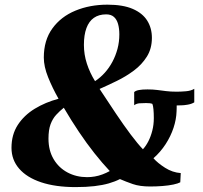

<svg xmlns="http://www.w3.org/2000/svg" viewBox="-20 -772 849 802"><path d="M295.5 9.5Q212 9.5 152 -10.5Q92 -30.5 60 -67.5Q28 -104.5 28 -154.5Q28 -209.5 54.2 -250Q80.5 -290.5 125.2 -317.8Q170 -345 224.5 -359.5Q199 -404.5 181 -449.2Q163 -494 163 -531.5Q163 -604 198.8 -653.2Q234.5 -702.5 295 -727.5Q355.5 -752.5 429 -752.5Q493.5 -752.5 534.5 -734.8Q575.5 -717 595 -685.8Q614.5 -654.5 614.5 -614Q614.5 -569 593.5 -535.5Q572.5 -502 539.2 -477.2Q506 -452.5 468 -434Q430 -415.5 396 -400.5Q431.5 -346.5 464.5 -297.2Q497.5 -248 526.2 -209.8Q555 -171.5 577 -148.5Q589.5 -162 599.8 -182Q610 -202 616.2 -226.5Q622.5 -251 622.5 -278.5Q622.5 -299.5 621 -315.2Q619.5 -331 616.5 -338Q612.5 -340 605.2 -340.8Q598 -341.5 590 -341.5Q574.5 -341.5 562.2 -340.5Q550 -339.5 540.5 -332.5V-387.5Q547 -393.5 560.8 -396Q574.5 -398.5 596 -398.5Q618.5 -398.5 636.5 -396.2Q654.5 -394 673.5 -391.5Q692.5 -389 718 -389Q735.5 -389 756.5 -390.8Q777.5 -392.5 791.5 -401V-344.5Q780 -337.5 764 -334.8Q748 -332 736.5 -332Q733 -332 727 -331.8Q721 -331.5 718 -331.5Q718 -327.5 718 -321.2Q718 -315 717.5 -306.5Q716.5 -273.5 704.8 -238Q693 -202.5 671.8 -169.8Q650.5 -137 621 -111Q638.5 -91 669.5 -71.2Q700.5 -51.5 735 -49L733 -10.5Q724 -5.5 704.2 -1.2Q684.5 3 658.8 5Q633 7 607 7Q564 7 534.5 -3.2Q505 -13.5 481 -24Q460.5 -13.5 434.5 -6Q408.5 1.5 374.5 5.5Q340.5 9.5 295.5 9.5ZM344 -32Q360 -32 376 -34.8Q392 -37.5 408 -43.5Q424 -49.5 438.5 -57.5Q407 -91 374.5 -132Q342 -173 309.8 -221Q277.5 -269 246.5 -322Q229.5 -308.5 214.8 -292.5Q200 -276.5 191.2 -253Q182.5 -229.5 182.5 -193Q182.5 -143.5 204 -107.2Q225.5 -71 262.2 -51.5Q299 -32 344 -32ZM377 -433Q399 -447.5 417.5 -468Q436 -488.5 449.5 -513.8Q463 -539 470.8 -568Q478.5 -597 478.5 -628.5Q478.5 -652.5 473.2 -671.5Q468 -690.5 456 -701.2Q444 -712 423.5 -712Q393 -712 372.2 -697.5Q351.5 -683 341 -654.5Q330.5 -626 330.5 -584.5Q330.5 -544.5 342.8 -506.5Q355 -468.5 377 -433Z"/></svg>

Font: Merriweather 96pt Black
Style: Italic
Weight: 900
Italic angle: -7.8°
Version: Version 2.101